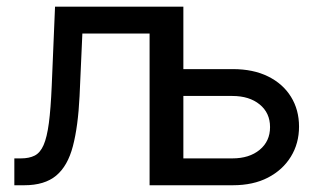

<svg xmlns="http://www.w3.org/2000/svg" viewBox="-20 -549 948 569"><path d="M22.5 0V-79.6H42Q66.4 -79.6 82.8 -87.9Q99.1 -96.2 109.1 -118.9Q119.1 -141.6 124.8 -184.1Q130.4 -226.6 133.3 -294.9L143.1 -529.3H508.8V0H423.3V-449.7H224.1L215.8 -264.2Q211.4 -174.3 196 -115.7Q180.7 -57.1 146.5 -28.6Q112.3 0 51.8 0ZM511.2 -344.2H669.9Q730.5 -344.2 774.4 -322.5Q818.4 -300.8 842.3 -262.2Q866.2 -223.6 866.2 -173.8Q866.2 -124 842 -84.7Q817.9 -45.4 774.2 -22.7Q730.5 0 669.9 0H438V-529.3H523.4V-79.6H668.5Q718.8 -79.6 749.5 -105Q780.3 -130.4 780.3 -172.4Q780.3 -214.4 749.5 -239.5Q718.8 -264.6 668.5 -264.6H511.2Z"/></svg>

Font: Inter 24pt
Style: Regular
Weight: 400
Designer: Rasmus Andersson
Foundry: rsms
Version: Version 4.001;git-66647c0bb